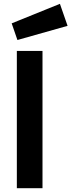

<svg xmlns="http://www.w3.org/2000/svg" viewBox="-20 -983 373 1003"><path d="M68 0H202V-717H68ZM41 -861 71 -774 333 -848 293 -963Z"/></svg>

Font: RazerF5
Style: Bold
Weight: 700
Foundry: Razer Inc.
Version: Version 1.000;PS 001.001;hotconv 1.0.56